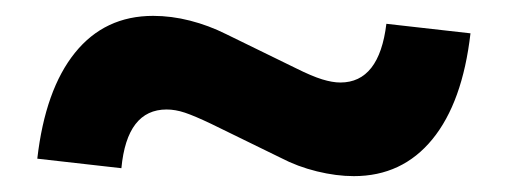

<svg xmlns="http://www.w3.org/2000/svg" viewBox="-20 -491 640 242"><path d="M133 -279 27 -291Q37 -378 74.5 -424.5Q112 -471 173 -471Q196 -471 219.5 -465Q243 -459 265 -448L353 -405Q373 -395 386 -391Q399 -387 409 -387Q458 -387 467 -461L573 -449Q563 -362 525 -315.5Q487 -269 426 -269Q404 -269 379.5 -275Q355 -281 334 -292L246 -335Q225 -345 213 -349Q201 -353 190 -353Q140 -353 133 -279Z"/></svg>

Font: Red Hat Mono
Style: Regular
Weight: 300
Monospace: yes
Designer: Pentagram, MCKL
Foundry: Pentagram, MCKL
Version: Version 1.023